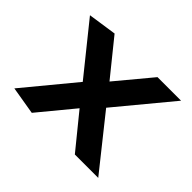

<svg xmlns="http://www.w3.org/2000/svg" viewBox="-111 -642 772 772"><g transform="rotate(45 275.5 -255.5)"><path d="M21 -45 197 -258 28 -468 150 -486 272 -335 396 -484H530L337 -251L514 -29H381L263 -174L140 -25Z"/></g></svg>

Font: Palanquin Dark
Style: Regular
Weight: 400
Designer: Pria Ravichandran
Version: Version 1.001